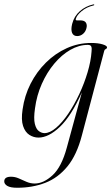

<svg xmlns="http://www.w3.org/2000/svg" viewBox="-95 -640 524 905"><path d="M291 -2Q267 90.5 222.8 144.5Q178.5 198.5 118.2 221.8Q58 245 -14 245Q-45.5 245 -60.2 236.5Q-75 228 -75 215Q-75 193 -43 193Q-24 193 -6.2 201Q11.5 209 30 217Q48.5 225 68.5 225Q110.5 225 153 185.8Q195.5 146.5 220 55.5L291 -205Q240.5 -92.5 187.2 -42Q134 8.5 86.5 8.5Q63.5 8.5 43.5 -4.2Q23.5 -17 13.8 -46Q4 -75 11.5 -124.5Q20.5 -189 49.2 -245.5Q78 -302 121.8 -345.2Q165.5 -388.5 220 -413Q274.5 -437.5 334.5 -437.5Q367.5 -437.5 388.5 -431Q409.5 -424.5 409.5 -417Q409.5 -411.5 403.8 -409Q398 -406.5 396.5 -401ZM70 -129.5Q63 -81.5 69.2 -56.2Q75.5 -31 88.5 -21.8Q101.5 -12.5 114.5 -12.5Q140 -12.5 169.2 -37.5Q198.5 -62.5 226.8 -104.2Q255 -146 278.8 -196.8Q302.5 -247.5 318 -299.8Q333.5 -352 336.5 -396.5Q338.5 -411.5 335.5 -420Q332.5 -428.5 319 -428.5Q277.5 -428.5 236.5 -405Q195.5 -381.5 160.8 -340Q126 -298.5 102 -244.5Q78 -190.5 70 -129.5ZM282.5 -544Q303 -544 309.8 -533.5Q316.5 -523 312.5 -507.5Q308.5 -490.5 296.2 -480.2Q284 -470 269 -470Q251 -470 244.8 -485Q238.5 -500 245 -527Q254.5 -564 281.5 -587.5Q308.5 -611 344 -619Q349 -620.5 349 -618Q350 -615 346 -614.5Q312.5 -606.5 289.8 -587.5Q267 -568.5 262.5 -551.5Q260 -544 267 -544Z"/></svg>

Font: Fraunces 144pt S000 Light
Style: Italic
Weight: 300
Italic angle: -16°
Version: Version 1.000; ttfautohint (v1.8.3)